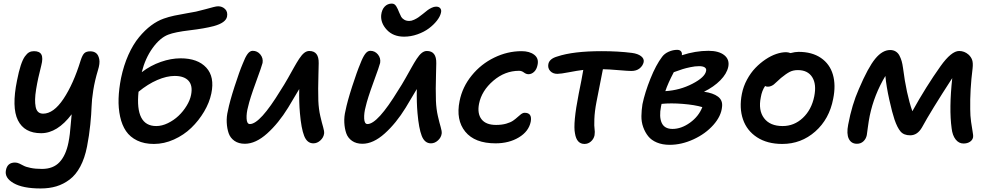

<svg xmlns="http://www.w3.org/2000/svg" viewBox="-20 -793 5534 1074"><path d="M207 261.2Q107.4 261.2 55.9 231.4Q4.4 201.7 13.2 159.2Q21 116.2 64 116.2Q75.7 116.2 88.1 121.8Q100.6 127.4 112.3 134Q124 140.6 150.9 146.2Q177.7 151.9 214.8 151.9Q277.8 151.9 313.2 113.8Q348.6 75.7 362.8 4.9Q367.7 -19.5 370.6 -44.2Q373.5 -68.8 376 -100.8Q378.4 -132.8 380.9 -153.8Q300.8 -47.9 210 -47.9Q116.2 -47.9 80.3 -120.1Q44.4 -192.4 75.2 -342.8Q85 -393.1 95.9 -426.5Q106.9 -460 119.1 -477.1Q131.3 -494.1 143.1 -500.5Q154.8 -506.8 169.9 -506.8Q201.7 -506.8 211.7 -487.5Q221.7 -468.3 210.9 -426.8Q200.7 -386.7 194.1 -356.7Q187.5 -326.7 182.1 -293.7Q176.8 -260.7 176.3 -237.8Q175.8 -214.8 179.4 -195.6Q183.1 -176.3 193.6 -166.7Q204.1 -157.2 221.2 -157.2Q279.8 -157.2 335.2 -240.2Q390.6 -323.2 431.2 -455.1Q440.9 -485.4 451.9 -495.6Q462.9 -505.9 484.9 -505.9Q504.9 -505.9 517.6 -495.8Q530.3 -485.8 535.2 -462.2Q540 -438.5 527.8 -399.9Q510.3 -342.3 501.7 -288.3Q493.2 -234.4 492.2 -195.8Q491.2 -157.2 485.1 -96.4Q479 -35.6 466.8 26.9Q454.1 91.8 429.2 138.4Q404.3 185.1 369.6 211.2Q335 237.3 295.4 249.3Q255.9 261.2 207 261.2Z M840.8 12.2Q786.6 12.2 747.1 -7.1Q707.5 -26.4 684.8 -59.8Q662.1 -93.3 651.9 -140.6Q641.6 -188 643.3 -241.7Q645 -295.4 657.2 -356.9Q671.9 -427.2 698.2 -486.1Q724.6 -544.9 757.6 -584.7Q790.5 -624.5 825.2 -650.4Q859.9 -676.3 896 -689Q923.3 -698.7 955.3 -705.6Q987.3 -712.4 1023.7 -718.5Q1060.1 -724.6 1076.2 -728Q1100.1 -733.4 1128.4 -741.2Q1156.7 -749 1173.8 -753.4Q1190.9 -757.8 1200.2 -757.8Q1223.1 -757.8 1239 -742.4Q1254.9 -727.1 1250 -700.2Q1243.2 -665.5 1175.8 -647Q1123.5 -633.3 1041 -623.5Q958.5 -613.8 920.9 -599.1Q875 -581.5 833.7 -524.4Q792.5 -467.3 772.9 -389.2Q822.3 -426.8 879.6 -446.8Q937 -466.8 990.2 -466.8Q1085.9 -466.8 1133.8 -414.8Q1181.6 -362.8 1162.1 -270Q1151.4 -218.8 1121.6 -168.5Q1091.8 -118.2 1050 -77.9Q1008.3 -37.6 953.1 -12.7Q897.9 12.2 840.8 12.2ZM957 -368.2Q912.6 -368.2 859.9 -345.5Q807.1 -322.8 754.9 -279.8Q735.4 -87.9 854 -87.9Q885.7 -87.9 918.9 -104Q952.1 -120.1 978.5 -145Q1004.9 -169.9 1023.9 -201.2Q1043 -232.4 1048.8 -262.2Q1059.1 -314 1034.7 -341.1Q1010.3 -368.2 957 -368.2Z M1349.6 11.2Q1314.9 11.2 1291.5 -5.1Q1268.1 -21.5 1259 -47.9Q1250 -74.2 1248.3 -107.4Q1246.6 -140.6 1254.9 -173.8Q1264.6 -224.1 1292 -308.8Q1319.3 -393.6 1337.9 -437Q1351.6 -473.1 1364.7 -491Q1377.9 -508.8 1393.6 -508.8Q1419.4 -508.8 1436.3 -488.3Q1453.1 -467.8 1448.7 -440.9Q1445.3 -425.3 1411.4 -332.8Q1377.4 -240.2 1367.7 -195.8Q1357.9 -160.2 1359.4 -129.6Q1360.8 -99.1 1377.9 -99.1Q1434.6 -99.1 1549.8 -288.1Q1569.3 -317.9 1590.6 -355.5Q1611.8 -393.1 1625.2 -417.2Q1638.7 -441.4 1653.3 -463.9Q1668 -486.3 1681.6 -497.1Q1695.3 -507.8 1710 -507.8Q1764.2 -507.8 1762.7 -439Q1762.7 -432.1 1761.2 -373.5Q1759.8 -314.9 1759.8 -297.6Q1759.8 -280.3 1760.7 -229Q1762.7 -182.6 1771.7 -143.6Q1780.8 -104.5 1787.6 -81.8Q1794.4 -59.1 1793 -45.9Q1790 -23.9 1772.2 -7.6Q1754.4 8.8 1732.9 8.8Q1697.8 8.8 1681.4 -33Q1665 -74.7 1657.7 -160.2Q1652.3 -219.2 1653.8 -294.9Q1621.6 -239.3 1591.8 -190.9Q1538.1 -103.5 1474.1 -46.1Q1410.2 11.2 1349.6 11.2Z M2240.2 -587.9Q2179.7 -587.9 2144 -626Q2108.4 -664.1 2112.3 -709Q2115.7 -739.3 2131.8 -756.1Q2147.9 -772.9 2171.4 -772.9Q2179.2 -772.9 2185.3 -769.5Q2191.4 -766.1 2196.8 -757.3Q2202.1 -748.5 2204.8 -742.4Q2207.5 -736.3 2213.4 -722.2Q2219.7 -707 2224.4 -698.7Q2229 -690.4 2240.7 -683.1Q2252.4 -675.8 2269.5 -675.8Q2281.7 -675.8 2296.4 -682.6Q2311 -689.5 2320.3 -696Q2329.6 -702.6 2345.2 -714.8Q2363.8 -730 2372.1 -736.3Q2380.4 -742.7 2394 -749.3Q2407.7 -755.9 2419.4 -755.9Q2436 -755.9 2443.4 -745.8Q2450.7 -735.8 2446.3 -720.2Q2441.4 -699.7 2423.6 -677Q2405.8 -654.3 2379.2 -634.3Q2352.5 -614.3 2315.4 -601.1Q2278.3 -587.9 2240.2 -587.9ZM2007.3 11.2Q1972.7 11.2 1949.2 -5.1Q1925.8 -21.5 1916.7 -47.9Q1907.7 -74.2 1906 -107.4Q1904.3 -140.6 1912.6 -173.8Q1922.4 -224.1 1949.7 -308.8Q1977.1 -393.6 1995.6 -437Q2009.3 -473.1 2022.5 -491Q2035.6 -508.8 2051.3 -508.8Q2077.1 -508.8 2094 -488.3Q2110.8 -467.8 2106.4 -440.9Q2103 -425.3 2069.1 -332.8Q2035.2 -240.2 2025.4 -195.8Q2015.6 -160.2 2017.1 -129.6Q2018.6 -99.1 2035.6 -99.1Q2092.3 -99.1 2207.5 -288.1Q2227.1 -317.9 2248.3 -355.5Q2269.5 -393.1 2283 -417.2Q2296.4 -441.4 2311 -463.9Q2325.7 -486.3 2339.4 -497.1Q2353 -507.8 2367.7 -507.8Q2421.9 -507.8 2420.4 -439Q2420.4 -432.1 2418.9 -373.5Q2417.5 -314.9 2417.5 -297.6Q2417.5 -280.3 2418.5 -229Q2420.4 -182.6 2429.4 -143.6Q2438.5 -104.5 2445.3 -81.8Q2452.1 -59.1 2450.7 -45.9Q2447.8 -23.9 2429.9 -7.6Q2412.1 8.8 2390.6 8.8Q2355.5 8.8 2339.1 -33Q2322.8 -74.7 2315.4 -160.2Q2310.1 -219.2 2311.5 -294.9Q2279.3 -239.3 2249.5 -190.9Q2195.8 -103.5 2131.8 -46.1Q2067.9 11.2 2007.3 11.2Z M2752 8.8Q2635.7 8.8 2582.5 -56.6Q2529.3 -122.1 2550.8 -228Q2566.4 -306.6 2618.7 -370.8Q2670.9 -435.1 2744.9 -470.9Q2818.8 -506.8 2897.9 -506.8Q2942.4 -506.8 2968.8 -486.3Q2995.1 -465.8 2986.8 -429.2Q2981.9 -404.8 2967.8 -391.4Q2953.6 -377.9 2936 -377.9Q2923.3 -377.9 2910.6 -387.5Q2897.9 -397 2883.8 -397Q2804.2 -397 2739.3 -341.3Q2674.3 -285.6 2659.7 -212.9Q2648.9 -158.2 2673.3 -126.2Q2697.8 -94.2 2754.9 -94.2Q2787.1 -94.2 2811.8 -101.3Q2836.4 -108.4 2850.3 -118.2Q2864.3 -127.9 2875 -137.9Q2885.7 -147.9 2895.3 -155Q2904.8 -162.1 2915 -162.1Q2958 -162.1 2948.7 -111.8Q2937.5 -57.6 2882.3 -24.4Q2827.1 8.8 2752 8.8Z M3249.5 12.2Q3205.6 12.2 3196.3 -46.9Q3184.6 -102.5 3217.3 -269Q3233.9 -349.1 3242.7 -401.9Q3209 -397.9 3162.8 -388.9Q3116.7 -379.9 3097.7 -379.9Q3072.3 -379.9 3057.6 -396Q3043 -412.1 3047.4 -435.1Q3053.7 -464.8 3097.7 -477.1Q3186 -506.8 3345.7 -506.8Q3438.5 -506.8 3514.6 -497.1Q3547.9 -492.7 3565.9 -478.8Q3584 -464.8 3580.6 -445.8Q3575.7 -424.8 3557.9 -410.4Q3540 -396 3511.2 -396Q3494.6 -396 3439.9 -400.6Q3385.3 -405.3 3352.5 -405.8Q3318.8 -234.9 3316.4 -222.2Q3306.2 -169.4 3304.7 -127Q3303.2 -84.5 3305.9 -70.8Q3308.6 -57.1 3305.7 -36.1Q3301.3 -15.6 3285.6 -1.7Q3270 12.2 3249.5 12.2Z M3726.1 17.1Q3685.5 17.1 3654.5 4.2Q3623.5 -8.8 3606 -30.8Q3588.4 -52.7 3577.9 -82Q3567.4 -111.3 3567.9 -143.8Q3568.4 -176.3 3573.7 -210Q3587.4 -275.9 3618.4 -353Q3649.4 -430.2 3683.6 -475.1Q3696.8 -493.2 3720.5 -503.7Q3744.1 -514.2 3768.1 -514.2Q3782.7 -514.2 3789.6 -505.6Q3796.4 -497.1 3793.9 -483.9Q3870.1 -508.8 3942.9 -508.8Q4001 -508.8 4031.5 -484.4Q4062 -460 4053.7 -418.9Q4045.4 -380.4 4009.3 -343.8Q3973.1 -307.1 3918 -279.8Q3969.2 -272.9 3996.3 -252.4Q4023.4 -231.9 4019 -195.8Q4014.6 -144 3970.5 -94.2Q3926.3 -44.4 3859.4 -13.7Q3792.5 17.1 3726.1 17.1ZM3890.6 -422.9Q3868.2 -422.9 3841.6 -417.2Q3814.9 -411.6 3798.1 -406.2Q3781.2 -400.9 3749 -389.2Q3716.3 -327.1 3701.7 -283.2Q3783.2 -288.1 3853.3 -324.5Q3923.3 -360.8 3929.7 -396Q3932.6 -408.7 3922.4 -415.8Q3912.1 -422.9 3890.6 -422.9ZM3677.7 -198.2Q3666 -139.6 3681.4 -105.7Q3696.8 -71.8 3741.7 -71.8Q3791 -71.8 3839.6 -106.7Q3888.2 -141.6 3908.7 -193.8Q3866.2 -206.5 3799.1 -211.9Q3731.9 -217.3 3680.7 -211.9Q3679.7 -208 3677.7 -198.2Z M4356 12.2Q4272 12.2 4214.8 -24.9Q4157.7 -62 4136 -125.5Q4114.3 -189 4129.9 -268.1Q4138.2 -310.1 4158.7 -347.9Q4179.2 -385.7 4205.6 -413.1Q4231.9 -440.4 4262.2 -460.7Q4292.5 -481 4322 -491Q4351.6 -501 4377 -501Q4388.7 -501 4401.9 -496.1Q4428.2 -502.9 4446.8 -502.9Q4522.5 -502.9 4572 -469Q4621.6 -435.1 4638.9 -376Q4656.2 -316.9 4640.6 -240.2Q4619.1 -127 4540.3 -57.4Q4461.4 12.2 4356 12.2ZM4235.8 -249Q4220.7 -176.3 4253.9 -132.1Q4287.1 -87.9 4357.9 -87.9Q4422.4 -87.9 4470.9 -133.5Q4519.5 -179.2 4534.7 -253.9Q4548.3 -321.8 4523.4 -361.3Q4498.5 -400.9 4442.9 -400.9Q4417 -400.9 4397.5 -390.9Q4377.9 -380.9 4348.6 -356.9Q4339.4 -349.1 4326.7 -336.9Q4314 -324.7 4308.3 -320.3Q4302.7 -315.9 4293.9 -312Q4285.2 -308.1 4274.9 -308.1Q4265.1 -308.1 4259.8 -312Q4241.7 -285.2 4235.8 -249Z M4773.4 11.2Q4741.7 11.2 4728 -16.6Q4714.4 -44.4 4724.6 -96.2Q4745.6 -208 4784.2 -294.9Q4835.9 -416 4876 -464.6Q4916 -513.2 4959.5 -513.2Q4977.1 -513.2 4990.2 -505.1Q5003.4 -497.1 5011.2 -482.2Q5019 -467.3 5023.7 -450.9Q5028.3 -434.6 5031.2 -413.1Q5049.8 -267.1 5083.5 -170.9Q5160.6 -309.6 5241.2 -422.9Q5301.8 -507.8 5345.2 -507.8Q5374.5 -507.8 5397.5 -487.8Q5412.1 -474.6 5418 -457.5Q5423.8 -440.4 5420.4 -410.2Q5405.3 -291 5407.2 -182.1Q5407.2 -146 5412.1 -110.8Q5417 -75.7 5420.9 -54.7Q5424.8 -33.7 5423.3 -25.9Q5420.4 -9.8 5405.8 0Q5391.1 9.8 5369.6 9.8Q5343.3 9.8 5325.4 -13.2Q5307.6 -36.1 5303.2 -75.2Q5288.1 -184.6 5306.6 -356Q5187 -171.9 5137.2 -80.1Q5111.8 -36.1 5071.3 -36.1Q5035.6 -36.1 5017.3 -57.6Q4999 -79.1 4983.4 -125Q4971.2 -160.6 4954.6 -234.9Q4938 -309.1 4932.6 -368.2Q4869.6 -262.7 4845.2 -146Q4839.4 -117.7 4834.5 -80.3Q4829.6 -43 4828.6 -37.1Q4824.2 -16.1 4809.6 -2.4Q4794.9 11.2 4773.4 11.2Z"/></svg>

Font: Shantell Sans Normal
Style: Italic
Weight: 500
Italic angle: -11.31°
Designer: Stephen Nixon, Anya Danilova, Shantell Martin
Foundry: Arrow Type
Version: Version 1.006;[559af2be0]